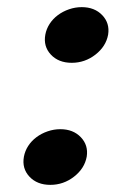

<svg xmlns="http://www.w3.org/2000/svg" viewBox="-20 -507 324 538"><path d="M47 -68Q50 -84 59 -98Q68 -112 82 -122.5Q96 -133 113.5 -139Q131 -145 149 -145Q185 -145 206.5 -122.5Q228 -100 223 -68Q217 -35 187.5 -12Q158 11 121 11Q84 11 62.5 -12Q41 -35 47 -68ZM107 -410Q110 -426 119 -440Q128 -454 142 -464.5Q156 -475 173.5 -481Q191 -487 209 -487Q245 -487 266.5 -464.5Q288 -442 283 -410Q277 -377 247.5 -354Q218 -331 181 -331Q144 -331 122.5 -354Q101 -377 107 -410Z"/></svg>

Font: LT Museum
Style: Bold Italic
Weight: 700
Designer: Daniel Lyons
Foundry: LyonsType
Version: Version 1.011